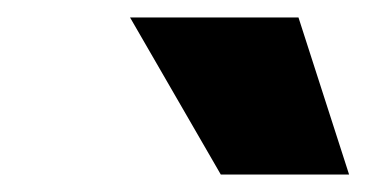

<svg xmlns="http://www.w3.org/2000/svg" viewBox="-20 -840 431 220"><path d="M233 -640H380L322 -820H129Z"/></svg>

Font: Mluvka ExtraBold
Style: Regular
Weight: 800
Designer: Modified by Jiří Krblich, Original typeface by Gumpita Rahayu
Foundry: Gumpita Rahayu & Jiří Krblich
Version: Version 2.000;Glyphs 3.1.1 (3134)